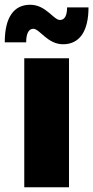

<svg xmlns="http://www.w3.org/2000/svg" viewBox="-40 -787 392 807"><path d="M250 0V-542H62V0ZM225 -601C294 -601 332 -655 332 -756H242C242 -722 232 -703 212 -703C185 -703 153 -767 87 -767C18 -767 -20 -714 -20 -609H70C70 -645 80 -666 100 -666C127 -666 159 -601 225 -601Z"/></svg>

Font: Montserrat-Alt1 ExtBd
Style: Regular
Weight: 800
Designer: Differentunic
Foundry: Differentunic
Version: Version 7.222